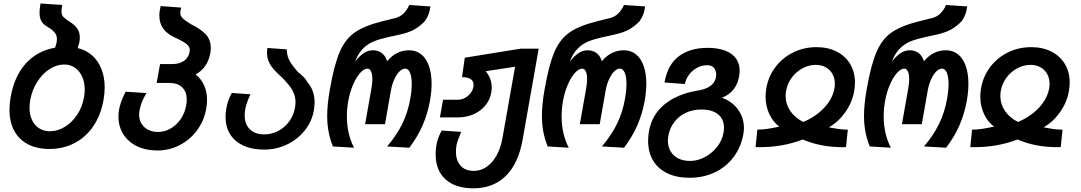

<svg xmlns="http://www.w3.org/2000/svg" viewBox="-20 -822 6040 1073"><path d="M33 -208.5Q33 -243 39.5 -279Q60 -396 124 -467Q188 -538 288 -555.5L296 -582.5Q298 -593 298 -604Q298 -621 290.8 -632.8Q283.5 -644.5 266 -659Q240.5 -674.5 228.5 -683.8Q216.5 -693 208.8 -709Q201 -725 201 -751Q201 -774.5 206.5 -802.5L328 -794Q323.5 -771 323.5 -758Q323.5 -746 326.8 -738.5Q330 -731 334.8 -726.8Q339.5 -722.5 354 -710.5Q392.5 -688 409.2 -666.2Q426 -644.5 426 -613Q426 -601.5 423.5 -585L414 -553.5Q460.5 -542.5 494.5 -512.5Q528.5 -482.5 546.8 -436.5Q565 -390.5 565 -333Q565 -298.5 558.5 -263Q543 -177.5 501 -116Q459 -54.5 396 -22Q333 10.5 256 10.5Q187 10.5 136.8 -15.5Q86.5 -41.5 59.8 -90.8Q33 -140 33 -208.5ZM449.5 -279Q453.5 -302 453.5 -321Q453.5 -362 439 -394Q424.5 -426 398.2 -443.8Q372 -461.5 339 -461.5Q296.5 -461.5 256.5 -435.5Q216.5 -409.5 187.8 -364.2Q159 -319 149 -263Q145 -239 145 -220Q145 -180 159.5 -150.2Q174 -120.5 199.8 -104.5Q225.5 -88.5 259 -88.5Q301.5 -88.5 341.8 -112.8Q382 -137 411 -180.5Q440 -224 449.5 -279Z M642 -170.5Q642 -191.5 645.5 -210.5Q649.5 -232 658 -255.5Q666.5 -279 682 -309.5L798.5 -302Q782 -274 773.2 -252.2Q764.5 -230.5 760 -205.5Q757.5 -191.5 757.5 -181.5Q757.5 -153 770.8 -131Q784 -109 807.8 -96.8Q831.5 -84.5 863 -84.5Q900 -84.5 933.5 -103.8Q967 -123 990 -156.8Q1013 -190.5 1020.5 -232.5Q1023.5 -250 1023.5 -265Q1023.5 -309.5 998.2 -334Q973 -358.5 926 -358.5H855.5L874.5 -464H944.5Q983 -464 1008.5 -482.2Q1034 -500.5 1039.5 -532Q1040.5 -539 1040.5 -542.5Q1040.5 -560 1026.2 -573Q1012 -586 974.5 -604.5Q922 -625 896.2 -657.2Q870.5 -689.5 870.5 -735Q870.5 -759.5 878 -788L993 -779.5Q987.5 -761.5 987.5 -750.5Q987.5 -733.5 1000.8 -720Q1014 -706.5 1048.5 -686Q1098.5 -662 1128.2 -631.8Q1158 -601.5 1158 -553Q1158 -542 1155.5 -526Q1140.5 -442 1073 -406Q1105 -381 1121 -344.5Q1137 -308 1137 -263.5Q1137 -240 1132.5 -214.5Q1120.5 -147.5 1081.5 -94.2Q1042.5 -41 984.2 -11Q926 19 859 19Q794.5 19 745.2 -5Q696 -29 669 -72.2Q642 -115.5 642 -170.5Z M1240.5 -169Q1240.5 -191.5 1245 -217Q1252.5 -261.5 1275.5 -302.5L1380 -295Q1358.5 -252.5 1350.5 -211.5Q1347.5 -193.5 1347.5 -177.5Q1347.5 -127.5 1376.5 -99.2Q1405.5 -71 1457 -71Q1498 -71 1534.5 -90Q1571 -109 1596 -143Q1621 -177 1628.5 -220Q1631.5 -236.5 1631.5 -250.5Q1631.5 -277.5 1622.2 -300.2Q1613 -323 1598 -342Q1583 -361 1557.5 -387.5Q1529.5 -412.5 1511.5 -432.5Q1493.5 -452.5 1482.8 -476.2Q1472 -500 1472 -527.5Q1472 -538 1474.5 -554L1582.5 -546Q1583 -523 1588.5 -505Q1594 -487 1607 -467.5Q1620 -448 1644.5 -420Q1687 -387 1698.5 -362Q1738 -317 1738 -249.5Q1738 -230 1734 -205Q1723 -143 1683.2 -93Q1643.5 -43 1584 -14.5Q1524.5 14 1456 14Q1389 14 1340.5 -8.2Q1292 -30.5 1266.2 -71.5Q1240.5 -112.5 1240.5 -169Z M1808.5 -174.5Q1808.5 -240 1824 -325.5Q1848 -462 1879.2 -533.5Q1910.5 -605 1964.2 -641.8Q2018 -678.5 2118 -703.5L2189 -721Q2217 -728 2236.5 -748Q2256 -768 2267 -794L2385.5 -786Q2381 -758 2375 -741.8Q2369 -725.5 2355 -704.5Q2330.5 -678 2298.8 -659.2Q2267 -640.5 2215.5 -629L2147 -614Q2098 -603 2065.8 -589.5Q2033.5 -576 2007.5 -549.5Q1981.5 -523 1964 -477Q1988 -508.5 2012.5 -524.8Q2037 -541 2064 -541Q2091.5 -541 2112.5 -526.5Q2133.5 -512 2143.5 -479.5Q2193.5 -541 2267 -541Q2306 -541 2334.2 -518.2Q2362.5 -495.5 2377.2 -453.2Q2392 -411 2392 -353.5Q2392 -310 2383 -259Q2370 -186.5 2342 -122Q2314 -57.5 2267.5 3.5L2143.5 -3.5Q2196 -64.5 2227.8 -129.2Q2259.5 -194 2273 -271Q2281 -316 2281 -353Q2281 -393.5 2271.2 -416Q2261.5 -438.5 2244.5 -438.5Q2228 -438.5 2212 -422.2Q2196 -406 2183.5 -378.5Q2171 -351 2165 -318L2131.5 -128H2020.5L2055.5 -326Q2061 -357.5 2061 -379.5Q2061 -407 2053.8 -422.8Q2046.5 -438.5 2033.5 -438.5Q2015 -438.5 1993.5 -415.2Q1972 -392 1953.8 -350.2Q1935.5 -308.5 1926 -256Q1918.5 -213.5 1918.5 -171.5Q1918.5 -74.5 1958.5 3.5L1840.5 -3.5Q1824.5 -44 1816.5 -85.5Q1808.5 -127 1808.5 -174.5Z M2414.5 40.5Q2414.5 12.5 2419.5 -14.5Q2422 -31 2429.8 -51.8Q2437.5 -72.5 2448.5 -92.5L2557.5 -85Q2535.5 -34 2531 -9.5Q2528 9.5 2528 25.5Q2528 75 2554 104Q2580 133 2627.5 133Q2667 133 2699.8 110.2Q2732.5 87.5 2755.2 46.5Q2778 5.5 2787.5 -47.5L2858.5 -449L2694 -424Q2728 -385 2728 -332.5Q2728 -320 2725.5 -305Q2718.5 -264 2692.5 -232.5Q2666.5 -201 2626.8 -183.5Q2587 -166 2539.5 -166H2438.5L2456 -264.5H2538Q2560.5 -264.5 2581 -276.2Q2601.5 -288 2614 -307.5Q2626.5 -327 2626.5 -348.5Q2626.5 -370 2609.5 -380.5Q2592.5 -391 2562 -391L2577.5 -499.5L2889.5 -550H2990.5L2901 -43Q2877.5 91.5 2807 161Q2736.5 230.5 2624.5 230.5Q2558.5 230.5 2511.2 207.8Q2464 185 2439.2 142.2Q2414.5 99.5 2414.5 40.5Z M3008.5 -174.5Q3008.5 -240 3024 -325.5Q3048 -462 3079.2 -533.5Q3110.5 -605 3164.2 -641.8Q3218 -678.5 3318 -703.5L3389 -721Q3417 -728 3436.5 -748Q3456 -768 3467 -794L3585.5 -786Q3581 -758 3575 -741.8Q3569 -725.5 3555 -704.5Q3530.5 -678 3498.8 -659.2Q3467 -640.5 3415.5 -629L3347 -614Q3298 -603 3265.8 -589.5Q3233.5 -576 3207.5 -549.5Q3181.5 -523 3164 -477Q3188 -508.5 3212.5 -524.8Q3237 -541 3264 -541Q3291.5 -541 3312.5 -526.5Q3333.5 -512 3343.5 -479.5Q3393.5 -541 3467 -541Q3506 -541 3534.2 -518.2Q3562.5 -495.5 3577.2 -453.2Q3592 -411 3592 -353.5Q3592 -310 3583 -259Q3570 -186.5 3542 -122Q3514 -57.5 3467.5 3.5L3343.5 -3.5Q3396 -64.5 3427.8 -129.2Q3459.5 -194 3473 -271Q3481 -316 3481 -353Q3481 -393.5 3471.2 -416Q3461.5 -438.5 3444.5 -438.5Q3428 -438.5 3412 -422.2Q3396 -406 3383.5 -378.5Q3371 -351 3365 -318L3331.5 -128H3220.5L3255.5 -326Q3261 -357.5 3261 -379.5Q3261 -407 3253.8 -422.8Q3246.5 -438.5 3233.5 -438.5Q3215 -438.5 3193.5 -415.2Q3172 -392 3153.8 -350.2Q3135.5 -308.5 3126 -256Q3118.5 -213.5 3118.5 -171.5Q3118.5 -74.5 3158.5 3.5L3040.5 -3.5Q3024.5 -44 3016.5 -85.5Q3008.5 -127 3008.5 -174.5Z M3602 -35Q3602 -62.5 3607 -89.5Q3623.5 -181.5 3694 -238.8Q3764.5 -296 3871.5 -314.5Q3970.5 -328 3981.5 -391.5Q3982.5 -398.5 3982.5 -404.5Q3982.5 -425.5 3971 -441.5Q3959.5 -457.5 3931.5 -457.5Q3901.5 -457.5 3874.8 -442.8Q3848 -428 3830.2 -403.8Q3812.5 -379.5 3807.5 -352.5L3693.5 -361Q3711.5 -461.5 3774 -508Q3836.5 -554.5 3933 -554.5Q4019.5 -554.5 4066.5 -521.2Q4113.5 -488 4113.5 -426.5Q4113.5 -411.5 4110.5 -395Q4103.5 -353.5 4079.8 -322.8Q4056 -292 4014 -275.5Q4047.5 -265 4075.8 -241Q4104 -217 4120.8 -182.5Q4137.5 -148 4137.5 -107.5Q4137.5 -91 4134.5 -73.5Q4121.5 0 4080 55.5Q4038.5 111 3974.8 141.2Q3911 171.5 3833 171.5Q3761.5 171.5 3709.2 146.2Q3657 121 3629.5 74.5Q3602 28 3602 -35ZM4023 -78.5Q4026 -93.5 4026 -107.5Q4026 -156.5 3993 -183.2Q3960 -210 3900 -210Q3852 -210 3813 -191.8Q3774 -173.5 3748.5 -140.2Q3723 -107 3715 -62.5Q3712.5 -46.5 3712.5 -35.5Q3712.5 -2 3727.8 23.8Q3743 49.5 3771 63.5Q3799 77.5 3836.5 77.5Q3878.5 77.5 3919 56Q3959.5 34.5 3987.5 -1.2Q4015.5 -37 4023 -78.5Z M4335.5 -114.5Q4300.5 -139.5 4279.5 -184.2Q4258.5 -229 4258.5 -282Q4258.5 -307.5 4262.5 -328Q4274 -395 4313.8 -447.5Q4353.5 -500 4413.2 -529.2Q4473 -558.5 4543 -558.5Q4607.5 -558.5 4656.2 -533.5Q4705 -508.5 4731.5 -463.8Q4758 -419 4758 -360.5Q4758 -337.5 4753.5 -312.5Q4742.5 -249 4703.2 -194Q4664 -139 4612 -110.5Q4641.5 -104.5 4666 -101Q4690.5 -97.5 4718 -97.5L4708 0L4688.5 0.5Q4565.5 0.5 4466.5 -42.5Q4355 0.5 4225 0.5L4202.5 0L4212.5 -97.5Q4242 -97.5 4270.2 -102Q4298.5 -106.5 4335.5 -114.5ZM4370.5 -286Q4370.5 -240.5 4396.2 -202.2Q4422 -164 4469 -140.5Q4538 -169 4585.5 -219.2Q4633 -269.5 4643.5 -329Q4645.5 -340.5 4645.5 -354Q4645.5 -384.5 4632.2 -408.5Q4619 -432.5 4595 -446Q4571 -459.5 4539.5 -459.5Q4500.5 -459.5 4464.8 -440.2Q4429 -421 4404.5 -387.8Q4380 -354.5 4373 -313.5Q4370.5 -298.5 4370.5 -286Z M4808.5 -174.5Q4808.5 -240 4824 -325.5Q4848 -462 4879.2 -533.5Q4910.5 -605 4964.2 -641.8Q5018 -678.5 5118 -703.5L5189 -721Q5217 -728 5236.5 -748Q5256 -768 5267 -794L5385.5 -786Q5381 -758 5375 -741.8Q5369 -725.5 5355 -704.5Q5330.5 -678 5298.8 -659.2Q5267 -640.5 5215.5 -629L5147 -614Q5098 -603 5065.8 -589.5Q5033.5 -576 5007.5 -549.5Q4981.5 -523 4964 -477Q4988 -508.5 5012.5 -524.8Q5037 -541 5064 -541Q5091.5 -541 5112.5 -526.5Q5133.5 -512 5143.5 -479.5Q5193.5 -541 5267 -541Q5306 -541 5334.2 -518.2Q5362.5 -495.5 5377.2 -453.2Q5392 -411 5392 -353.5Q5392 -310 5383 -259Q5370 -186.5 5342 -122Q5314 -57.5 5267.5 3.5L5143.5 -3.5Q5196 -64.5 5227.8 -129.2Q5259.5 -194 5273 -271Q5281 -316 5281 -353Q5281 -393.5 5271.2 -416Q5261.5 -438.5 5244.5 -438.5Q5228 -438.5 5212 -422.2Q5196 -406 5183.5 -378.5Q5171 -351 5165 -318L5131.5 -128H5020.5L5055.5 -326Q5061 -357.5 5061 -379.5Q5061 -407 5053.8 -422.8Q5046.5 -438.5 5033.5 -438.5Q5015 -438.5 4993.5 -415.2Q4972 -392 4953.8 -350.2Q4935.5 -308.5 4926 -256Q4918.5 -213.5 4918.5 -171.5Q4918.5 -74.5 4958.5 3.5L4840.5 -3.5Q4824.5 -44 4816.5 -85.5Q4808.5 -127 4808.5 -174.5Z M5535.5 -114.5Q5500.5 -139.5 5479.5 -184.2Q5458.5 -229 5458.5 -282Q5458.5 -307.5 5462.5 -328Q5474 -395 5513.8 -447.5Q5553.5 -500 5613.2 -529.2Q5673 -558.5 5743 -558.5Q5807.5 -558.5 5856.2 -533.5Q5905 -508.5 5931.5 -463.8Q5958 -419 5958 -360.5Q5958 -337.5 5953.5 -312.5Q5942.5 -249 5903.2 -194Q5864 -139 5812 -110.5Q5841.5 -104.5 5866 -101Q5890.5 -97.5 5918 -97.5L5908 0L5888.5 0.5Q5765.5 0.5 5666.5 -42.5Q5555 0.5 5425 0.5L5402.5 0L5412.5 -97.5Q5442 -97.5 5470.2 -102Q5498.5 -106.5 5535.5 -114.5ZM5570.5 -286Q5570.5 -240.5 5596.2 -202.2Q5622 -164 5669 -140.5Q5738 -169 5785.5 -219.2Q5833 -269.5 5843.5 -329Q5845.5 -340.5 5845.5 -354Q5845.5 -384.5 5832.2 -408.5Q5819 -432.5 5795 -446Q5771 -459.5 5739.5 -459.5Q5700.5 -459.5 5664.8 -440.2Q5629 -421 5604.5 -387.8Q5580 -354.5 5573 -313.5Q5570.5 -298.5 5570.5 -286Z"/></svg>

Font: JuliaMono SemiBoldItalic
Style: Regular
Weight: 600
Italic angle: -9°
Monospace: yes
Designer: cormullion
Foundry: corm
Version: Version 0.049; ttfautohint (v1.8.4)